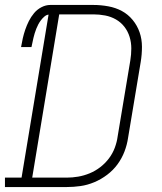

<svg xmlns="http://www.w3.org/2000/svg" viewBox="-35 -755 655 775"><path d="M-15 0V-38H52L161 -696Q152 -695 144 -688Q136 -681 130 -673Q124 -665 119.5 -656.5Q115 -648 111.5 -639Q108 -630 105 -620.5Q102 -611 100 -602Q98 -593 96 -583.5Q94 -574 92 -565H50Q53 -583 57 -600.5Q61 -618 67 -635.5Q73 -653 81.5 -670Q90 -687 102.5 -702Q115 -717 132.5 -726Q150 -735 168 -735H342Q372 -735 402 -729.5Q432 -724 457 -710.5Q482 -697 500.5 -674.5Q519 -652 528.5 -624.5Q538 -597 538 -566Q538 -535 533 -505L482 -199Q478 -171 467.5 -143.5Q457 -116 439.5 -92Q422 -68 397.5 -49.5Q373 -31 345.5 -19.5Q318 -8 290 -4Q262 0 234 0ZM95 -38H234Q257 -38 280.5 -42Q304 -46 327 -55.5Q350 -65 370 -80.5Q390 -96 405 -116Q420 -136 428.5 -159Q437 -182 440 -205L491 -511Q495 -535 495 -559.5Q495 -584 488 -606.5Q481 -629 467 -647Q453 -665 433 -676.5Q413 -688 389.5 -692.5Q366 -697 342 -697H204Z"/></svg>

Font: Iosevka Slab XLtExObl
Style: Regular
Weight: 200
Width: 7
Italic angle: -9°
Monospace: yes
Designer: Belleve Invis
Foundry: Belleve Invis
Version: Version 11.1.1; ttfautohint (v1.8.3)